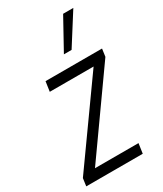

<svg xmlns="http://www.w3.org/2000/svg" viewBox="-211 -855 791 930"><g transform="rotate(-30 185.0 -390.0)"><path d="M-15 0 -9 -43 321 -506 331 -485H61L69 -540H385L379 -497L50 -33L40 -55H309L301 0ZM211 -608 306 -780H363L254 -608Z"/></g></svg>

Font: Mohave Light
Style: Italic
Weight: 300
Italic angle: -8°
Designer: Gumpita Rahayu
Foundry: Tokotype
Version: Version 2.003